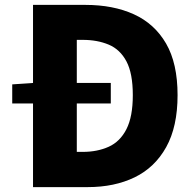

<svg xmlns="http://www.w3.org/2000/svg" viewBox="-20 -765 798 785"><path d="M30 -342V-420L117 -426H433V-342ZM115 0V-745H329Q443 -745 527.5 -706.5Q612 -668 659 -587Q706 -506 706 -376Q706 -247 659.5 -163.5Q613 -80 530.5 -40Q448 0 339 0ZM294 -144H318Q378 -144 424.5 -165Q471 -186 497 -237Q523 -288 523 -376Q523 -465 497 -514Q471 -563 424.5 -582.5Q378 -602 318 -602H294Z"/></svg>

Font: Noto Sans JP Thin Black
Style: Regular
Weight: 900
Version: Version 2.004-H2;hotconv 1.0.118;makeotfexe 2.5.65603